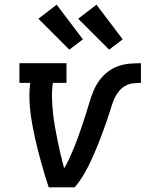

<svg xmlns="http://www.w3.org/2000/svg" viewBox="-20 -800 640 820"><path d="M188 0Q179 -27 171 -53.5Q163 -80 155.5 -107.5Q148 -135 141 -162Q134 -189 128 -217Q122 -245 117 -273Q112 -301 109 -329.5Q106 -358 105.5 -387.5Q105 -417 109 -446H63V-530H264V-446H206Q201 -414 202 -382.5Q203 -351 206 -320.5Q209 -290 214.5 -259.5Q220 -229 226 -199Q232 -169 239 -139.5Q246 -110 254 -81Q267 -103 277.5 -126Q288 -149 297.5 -172.5Q307 -196 315.5 -220Q324 -244 332 -268Q340 -292 347.5 -315.5Q355 -339 362 -363Q369 -387 379 -411Q389 -435 404 -456Q419 -477 440 -493Q461 -509 485 -517.5Q509 -526 533.5 -528Q558 -530 582 -530V-446Q566 -446 548.5 -444Q531 -442 515.5 -433.5Q500 -425 488.5 -411Q477 -397 469.5 -381Q462 -365 457 -348.5Q452 -332 446.5 -315.5Q441 -299 435.5 -282.5Q430 -266 424 -250Q418 -234 412 -217.5Q406 -201 399.5 -185Q393 -169 386 -153Q379 -137 372 -121Q365 -105 357 -89.5Q349 -74 340 -58.5Q331 -43 321 -28.5Q311 -14 299 0ZM446 -588 314 -720 392 -780 504 -632ZM276 -588 144 -720 222 -780 334 -632Z"/></svg>

Font: Iosevka Curly Slab MdExObl
Style: Regular
Weight: 500
Width: 7
Italic angle: -9°
Monospace: yes
Designer: Belleve Invis
Foundry: Belleve Invis
Version: Version 11.1.0; ttfautohint (v1.8.3)